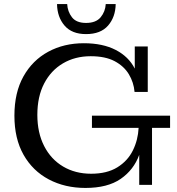

<svg xmlns="http://www.w3.org/2000/svg" viewBox="-20 -911 870 946"><path d="M404 -743Q334 -743 298 -785Q262 -827 261 -891H311Q313 -854 334.5 -826Q356 -798 404 -798Q453 -798 476 -826Q499 -854 501 -891H550Q549 -827 512.5 -785Q476 -743 404 -743ZM401 15Q300 15 220.5 -27Q141 -69 96 -148.5Q51 -228 51 -341Q51 -455 95.5 -534.5Q140 -614 217.5 -656Q295 -698 393 -698Q486 -698 550 -665Q614 -632 644 -573V-682H708V-458H643Q639 -505 615 -545Q591 -585 545 -609.5Q499 -634 427 -634Q350 -634 290.5 -599Q231 -564 197.5 -499.5Q164 -435 164 -345Q164 -257 197.5 -191.5Q231 -126 291 -90.5Q351 -55 429 -55Q507 -55 558 -86.5Q609 -118 634.5 -169.5Q660 -221 663 -281H433V-341H818V-281H729V0H666V-148Q639 -74 574.5 -29.5Q510 15 401 15Z"/></svg>

Font: Montagu Slab 16pt
Style: Regular
Weight: 400
Designer: Florian Karsten
Foundry: Florian Karsten
Version: Version 1.000; ttfautohint (v1.8.3)